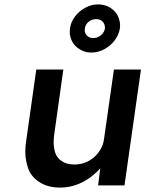

<svg xmlns="http://www.w3.org/2000/svg" viewBox="-20 -843 661 873"><path d="M254 10Q197 10 158.5 -15.5Q120 -41 107.5 -79Q95 -117 95 -153Q95 -176 99 -202L145 -527H268L226 -228Q224 -211 224 -195Q224 -174 230.5 -150.5Q237 -127 260 -111Q283 -95 318 -95Q344 -95 366.5 -103.5Q389 -112 407 -127.5Q425 -143 437.5 -164.5Q450 -186 453 -211L498 -527H621L546 0H426L436 -78Q426 -66 413 -55Q381 -25 339.5 -7.5Q298 10 254 10ZM395 -604Q366 -604 342 -619Q318 -634 307.5 -655.5Q297 -677 297 -697Q297 -705 298 -713Q302 -743 321 -768Q340 -793 368 -808Q396 -823 426 -823Q457 -823 481 -808Q505 -793 515.5 -771Q526 -749 526 -728Q526 -721 525 -713Q520 -684 501 -659Q482 -634 454 -619Q426 -604 395 -604ZM404 -670Q423 -670 438.5 -682.5Q454 -695 457 -713Q457 -716 457 -718Q457 -734 446.5 -745Q436 -756 417 -756Q398 -756 383 -744Q368 -732 366 -713Q365 -709 365 -706Q365 -692 375.5 -681Q386 -670 404 -670Z"/></svg>

Font: Lexend Med
Style: Italic
Weight: 500
Italic angle: -8.13011°
Designer: Bonnie Shaver-Troup, Thomas Jockin
Foundry: Lexend
Version: Version 1.007